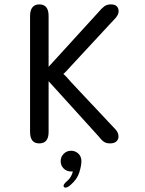

<svg xmlns="http://www.w3.org/2000/svg" viewBox="-20 -644 659 875"><path d="M159 9.5Q117 9.5 117 -42.5V-571.5Q117 -597.5 128 -610.8Q139 -624 159 -624Q201.5 -624 201.5 -571.5V-339.5L429.5 -589.5Q443 -606 455.2 -615Q467.5 -624 485.5 -624Q503.5 -624 512 -615.5Q520.5 -607 520.5 -593Q520.5 -584.5 517.2 -577.8Q514 -571 508 -563.5L304.5 -344Q291.5 -329.5 282.5 -320Q273.5 -310.5 268.5 -307Q273.5 -303.5 282.5 -294Q291.5 -284.5 305.5 -268L508 -52.5Q514.5 -44.5 517.2 -37.2Q520 -30 520 -21.5Q520 -8 510 0.8Q500 9.5 481.5 9.5Q464 9.5 453 1.8Q442 -6 429 -23L201.5 -274V-42.5Q201.5 9.5 159 9.5ZM304 43Q323 43 337 56Q351 69 351 90.5Q351 110.5 341.5 141.5Q332 172.5 302 198.5Q295 205 289 208Q283 211 278 211Q274 211 271.8 208.2Q269.5 205.5 269.5 203Q269.5 199 274 193Q278.5 187 287 180Q297 171.5 303.2 160.2Q309.5 149 312 137Q311 137.5 308.2 137.5Q305.5 137.5 304 137.5Q284 137.5 270.2 124Q256.5 110.5 256.5 90.5Q256.5 71 270.2 57Q284 43 304 43Z"/></svg>

Font: Sono ExtraLight Monospace
Style: Regular
Weight: 400
Version: Version 2.112